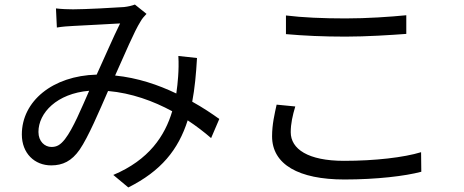

<svg xmlns="http://www.w3.org/2000/svg" viewBox="-20 -769 2040 844"><path d="M266 -158C245 -131 229 -123 206 -123C177 -123 149 -147 149 -189C149 -273 230 -358 372 -370C338 -293 301 -203 266 -158ZM944 -246C912 -269 872 -296 825 -322C836 -380 842 -443 846 -514L764 -523C766 -491 765 -459 763 -432C761 -408 759 -383 755 -358C676 -396 585 -427 486 -437C528 -530 570 -631 598 -675C605 -688 614 -697 624 -708L573 -749C560 -744 543 -740 525 -738C483 -735 353 -728 301 -728C280 -728 251 -729 226 -732L230 -648C253 -652 281 -654 303 -655C349 -658 469 -663 508 -666C477 -604 441 -519 405 -441C211 -436 76 -324 76 -178C76 -95 132 -42 205 -42C256 -42 295 -61 330 -111C368 -166 417 -282 455 -369C558 -360 654 -325 737 -280C705 -172 635 -66 478 0L544 55C688 -17 764 -111 805 -240C843 -215 878 -188 908 -162Z M1237 -619C1316 -612 1400 -608 1499 -608C1590 -608 1699 -615 1766 -620V-702C1695 -695 1594 -688 1499 -688C1400 -688 1309 -692 1237 -701V-619ZM1196 -309C1187 -268 1176 -222 1176 -170C1176 -46 1293 20 1494 20C1635 20 1761 5 1832 -14L1831 -100C1756 -77 1629 -62 1492 -62C1334 -62 1258 -114 1258 -188C1258 -225 1266 -261 1278 -301L1196 -309Z"/></svg>

Font: Noto Sans CJK TC Regular
Style: Regular
Weight: 400
Designer: Ryoko NISHIZUKA (kana & ideographs); Paul D. Hunt (Latin, Greek & Cyrillic); Wenlong ZHANG (bopomofo); Sandoll Communica
Foundry: Adobe Systems Incorporated
Version: Version 1.001;PS 1.001;hotconv 1.0.78;makeotf.lib2.5.61930